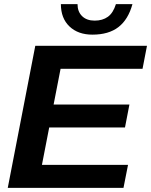

<svg xmlns="http://www.w3.org/2000/svg" viewBox="-20 -910 732 930"><path d="M600.1 -111.3 578.1 0H17.6L150.9 -688H691.9L670.4 -576.7H273.4L239.7 -403.8H606.9L585.4 -292.5H218.3L183.1 -111.3ZM427.7 -742.2Q358.4 -742.2 316.7 -781.7Q274.9 -821.3 274.9 -890.1H355.5Q355.5 -853.5 377.7 -831.8Q399.9 -810.1 438.5 -810.1Q476.6 -810.1 502.4 -828.6Q528.3 -847.2 541.5 -890.1H621.6Q601.1 -815.4 553.7 -778.8Q506.3 -742.2 427.7 -742.2Z"/></svg>

Font: Arimo
Style: Bold Italic
Weight: 700
Italic angle: -12°
Designer: Steve Matteson
Foundry: Monotype Imaging Inc.
Version: Version 1.33